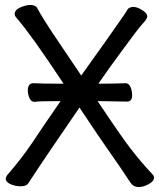

<svg xmlns="http://www.w3.org/2000/svg" viewBox="-20 -734 640 773"><path d="M539 19Q519 19 509 6Q499 -7 483 -32Q467 -57 425 -116.5Q383 -176 300 -301Q167 -107 141 -67.5Q115 -28 108 -17.5Q101 -7 93.5 4.5Q86 16 63 16Q42 16 22.5 7.5Q3 -1 3 -15Q3 -20 9 -29Q65 -93 111 -161Q151 -222 224 -327Q137 -327 120 -324H118Q105 -324 98.5 -339.5Q92 -355 92 -369Q92 -399 114 -399Q144 -397 236 -397Q105 -595 49 -659Q39 -670 39 -677Q39 -694 61.5 -704Q84 -714 102 -714Q122 -714 129 -703Q154 -656 216 -565Q278 -474 307 -430Q364 -509 400.5 -561Q437 -613 456 -640Q475 -667 483 -679L495 -698Q502 -706 518 -706Q533 -706 553 -693Q573 -680 573 -669Q573 -658 556 -640.5Q539 -623 469 -527Q413 -451 376 -397Q443 -397 485 -399H486Q498 -399 505 -384.5Q512 -370 512 -350Q512 -325 491 -325L373 -327Q465 -189 504 -138Q547 -82 594 -32Q600 -26 600 -19Q600 -4 578.5 7.5Q557 19 539 19Z"/></svg>

Font: LXGW WenKai Lite
Style: Bold
Weight: 700
Designer: LXGW / Fontworks Inc.
Foundry: LXGW / Fontworks Inc.
Version: Version 1.330;April 28, 2024